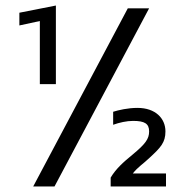

<svg xmlns="http://www.w3.org/2000/svg" viewBox="-20 -674 670 694"><path d="M124 -370H182V-654L50 -628V-582L124 -598ZM100 0H177L519 -644H442ZM380 0H580V-47H460C479 -71 497 -81 521 -104C561 -141 578 -159 578 -199C578 -246 542 -284 477 -284C442 -284 408 -276 389 -270V-223C411 -231 438 -237 461 -237C503 -237 519 -227 519 -199C519 -172 506 -154 459 -115C426 -88 399 -64 380 -32Z"/></svg>

Font: Kanit Light
Style: Regular
Weight: 300
Designer: Katatrad Team
Foundry: CadsonDemak
Version: Version 1.000;PS 001.000;hotconv 1.0.88;makeotf.lib2.5.64775